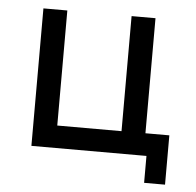

<svg xmlns="http://www.w3.org/2000/svg" viewBox="-45 -505 654 640"><g transform="rotate(5 282.5 -185.0)"><path d="M530 -75V90H460V0H75V-460H155V-75H370V-460H450V-75Z"/></g></svg>

Font: Venryn Sans
Style: Regular
Weight: 400
Designer: Owen Earl, indestructible type* (font) & Cristiano Sobral (main changes)
Version: Version 3.600; ttfautohint (v1.8.3)